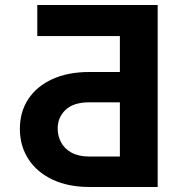

<svg xmlns="http://www.w3.org/2000/svg" viewBox="-20 -744 706 764"><path d="M607.4 0H335.9Q251 0 188.7 -29.5Q126.5 -59.1 92.8 -111.3Q59.1 -163.6 59.1 -231.4Q59.1 -299.3 92.8 -350.1Q126.5 -400.9 188.5 -429.2Q250.5 -457.5 335.9 -457.5H457V-600.6H128.4V-724.1H607.4ZM457 -121.1V-336.9H335.9Q272.5 -336.9 241 -306.9Q209.5 -276.9 209.5 -232.9Q209.5 -202.6 223.4 -177Q237.3 -151.4 265.4 -136.2Q293.5 -121.1 335.9 -121.1Z"/></svg>

Font: Inter 16pt
Style: Bold
Weight: 700
Version: Version 4.001;git-66647c0bb